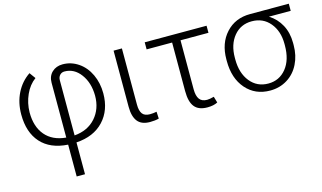

<svg xmlns="http://www.w3.org/2000/svg" viewBox="-89 -800 2189 1306"><g transform="rotate(-15 1005.5 -147.0)"><path d="M310.5 9.3Q186.5 1.5 120.8 -71.8Q55.2 -145 55.2 -270.5Q55.2 -354 88.6 -420.9Q122.1 -487.8 182.1 -528.3L212.9 -485.8Q167 -452.1 140.9 -394Q114.7 -335.9 113.8 -270Q113.8 -168.9 164.8 -108.9Q215.8 -48.8 310.5 -40.5V-426.8Q310.5 -472.7 339.8 -500.5Q369.1 -528.3 414.6 -528.3Q474.6 -528.3 524.9 -494.1Q575.2 -460 603.5 -399.7Q631.8 -339.4 631.8 -266.1Q631.8 -147.5 562 -73Q492.2 1.5 369.1 9.3V233.4H310.5ZM369.1 -40Q463.4 -47.9 518.6 -110.1Q573.7 -172.4 573.7 -265.6Q572.8 -356.4 527.8 -417.2Q482.9 -478 414.6 -478Q394.5 -478 381.8 -464.1Q369.1 -450.2 369.1 -428.2Z M833 -528.3V-131.8Q833 -88.9 848.9 -67.6Q864.7 -46.4 901.9 -46.4Q924.8 -46.4 949.2 -51.3L951.7 -2.4Q924.8 4.9 889.2 4.9Q829.1 4.9 801.8 -30Q774.4 -64.9 774.4 -132.8V-528.3Z M1429.2 -478.5H1232.4V-133.8Q1232.4 -86.9 1249.3 -63.7Q1266.1 -40.5 1303.2 -40.5Q1319.8 -40.5 1351.6 -48.8L1364.3 -5.4Q1336.4 9.8 1292 9.8Q1230 9.8 1201.7 -25.6Q1173.3 -61 1173.3 -136.2V-478.5H993.7V-528.3H1429.2Z M2008.3 -478H1855Q1908.2 -444.8 1937.7 -389.9Q1967.3 -335 1967.3 -263.2V-247.1Q1967.3 -174.8 1938 -115.7Q1908.7 -56.6 1855.2 -23.4Q1801.8 9.8 1734.4 9.8Q1629.4 9.8 1564.7 -64.2Q1500 -138.2 1500 -260.3V-272Q1500 -385.7 1565.2 -457Q1630.4 -528.3 1735.4 -528.3H2008.3ZM1558.6 -255.9Q1558.6 -159.7 1606.9 -99.6Q1655.3 -39.6 1734.4 -39.6Q1812 -39.6 1860.6 -99.4Q1909.2 -159.2 1909.2 -260.7V-272Q1909.2 -362.3 1860.8 -420.2Q1812.5 -478 1732.9 -478Q1654.8 -478 1606.7 -419.7Q1558.6 -361.3 1558.6 -268.1Z"/></g></svg>

Font: RobotoInd Light
Style: Regular
Weight: 300
Designer: Google
Version: Version 2.001151; 2014